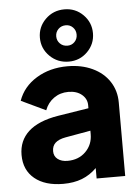

<svg xmlns="http://www.w3.org/2000/svg" viewBox="-58 -881 678 937"><g transform="rotate(-5 281.5 -412.0)"><path d="M23 -146Q23 -216 71.5 -260.5Q120 -305 217 -321L368 -345V-360Q368 -391 343 -412Q318 -433 277 -433Q237 -433 206.5 -411.5Q176 -390 162 -353L42 -410Q66 -478 131.5 -518Q197 -558 284 -558Q352 -558 405.5 -533Q459 -508 488.5 -463Q518 -418 518 -360V0H378V-51Q346 -19 306 -3.5Q266 12 214 12Q125 12 74 -30Q23 -72 23 -146ZM244 -98Q299 -98 333.5 -132.5Q368 -167 368 -218V-235L244 -213Q211 -207 194.5 -192Q178 -177 178 -151Q178 -126 196.5 -112Q215 -98 244 -98ZM162 -708Q162 -761 200 -798.5Q238 -836 293 -836Q347 -836 384.5 -798.5Q422 -761 422 -708Q422 -655 384.5 -617.5Q347 -580 293 -580Q238 -580 200 -617.5Q162 -655 162 -708ZM293 -658Q314 -658 328 -672.5Q342 -687 342 -708Q342 -729 328 -743.5Q314 -758 293 -758Q271 -758 256.5 -743.5Q242 -729 242 -708Q242 -687 256.5 -672.5Q271 -658 293 -658Z"/></g></svg>

Font: BLUETTI 2.0
Style: Bold
Weight: 700
Designer: Stijn de Vries
Foundry: tokotype
Version: Version 2.005;October 31, 2023;FontCreator 14.0.0.2814 64-bi